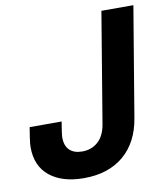

<svg xmlns="http://www.w3.org/2000/svg" viewBox="-83 -797 758 875"><g transform="rotate(-10 296.5 -359.5)"><path d="M235.4 9.8Q135.3 9.8 77.4 -36.9Q19.5 -83.5 19.5 -170.9Q19.5 -178.2 20.3 -188Q21 -197.8 23.7 -215.1Q26.4 -232.4 31.2 -262.2H179.2Q174.8 -234.9 172.6 -220.7Q170.4 -206.5 169.9 -200Q169.4 -193.4 169.4 -189.5Q169.4 -150.9 190.2 -131.1Q210.9 -111.3 248.5 -111.3Q291.5 -111.3 321.5 -137.9Q351.6 -164.6 360.4 -217.3L445.3 -727.5H593.3L508.3 -218.8Q490.2 -109.4 419.4 -49.8Q348.6 9.8 235.4 9.8Z"/></g></svg>

Font: Inter 17pt
Style: Bold Italic
Weight: 700
Italic angle: -9.3988°
Version: Version 4.001;git-66647c0bb